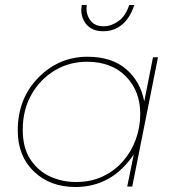

<svg xmlns="http://www.w3.org/2000/svg" viewBox="-20 -746 711 768"><path d="M392 -621Q363 -621 343.8 -633Q324.5 -645 314.8 -664.5Q305 -684 305 -707L307 -726H327L326 -711Q326 -684 343 -662.5Q360 -641 395 -641Q425 -641 453.5 -661.2Q482 -681.5 497 -726H517Q508.5 -697.5 492.2 -673.8Q476 -650 451 -635.5Q426 -621 392 -621ZM282 2Q180 2 115.5 -60Q51 -122 51 -224Q51 -351 133 -435Q215 -519 330 -519Q427 -519 484.5 -469.5Q542 -420 557 -340L592 -517H612L509 0H489L515 -128Q427 2 282 2ZM284 -18Q344.5 -18 392 -40.8Q439.5 -63.5 472.8 -102Q506 -140.5 523.5 -189.2Q541 -238 541 -290Q541 -382 483.5 -440.5Q426 -499 328 -499Q257 -499 198.8 -464Q140.5 -429 105.8 -367.8Q71 -306.5 71 -227Q71 -155.5 100.5 -110Q132 -62 180.2 -40Q228.5 -18 284 -18Z"/></svg>

Font: Argentum Sans Thin
Style: Italic
Weight: 100
Italic angle: -11°
Designer: Julieta Ulanovsky (font), Cristiano Sobral (main changes and remaster)
Foundry: Julieta Ulanovsky (font), Cristiano Sobral (main changes and remaster)
Version: Version 2.007;June 15, 2022;FontCreator 14.0.0.2814 64-bit; 